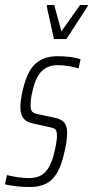

<svg xmlns="http://www.w3.org/2000/svg" viewBox="-35 -744 374 772"><path d="M-15 -3 -7 -40Q41 -28 82 -28Q128 -28 151 -56.5Q174 -85 186 -142Q194 -178 194 -199Q194 -218 187 -224Q180 -230 163 -233L96 -248Q71 -253 59 -268.5Q47 -284 47 -313Q47 -339 54 -371Q72 -455 106 -486.5Q140 -518 196 -518Q251 -518 289 -506L281 -469Q269 -473 245 -477.5Q221 -482 196 -482Q159 -482 134 -459Q109 -436 96 -379Q88 -348 88 -321Q88 -302 94.5 -295Q101 -288 116 -285L184 -271Q209 -266 222 -252.5Q235 -239 235 -209Q235 -199 232.5 -178Q230 -157 225 -137Q209 -60 177.5 -26Q146 8 84 8Q57 8 27.5 4.5Q-2 1 -15 -3ZM182 -587 153 -718 154 -724H183L212 -618L287 -724H319L317 -718L232 -587Z"/></svg>

Font: Saira Ultra Condensed ExLight
Style: Italic
Weight: 200
Width: 1
Italic angle: -12°
Designer: Hector Gatti with collaboration of the Omnibus-Type team
Foundry: Omnibus-Type
Version: Version 1.001; ttfautohint (v1.8)